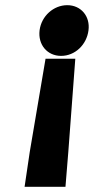

<svg xmlns="http://www.w3.org/2000/svg" viewBox="-20 -523 395 742"><path d="M156 -296 95 64 75 199H233L244 64L271 -296ZM240 -503C187 -503 140 -461 133 -406C126 -350 163 -307 216 -307C270 -307 315 -350 322 -406C329 -460 293 -503 240 -503Z"/></svg>

Font: Falling Sky
Style: ExBdObl
Weight: 400
Designer: Paul D. Hunt
Foundry: Adobe Systems Incorporated
Version: Version 1.02